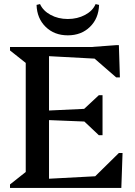

<svg xmlns="http://www.w3.org/2000/svg" viewBox="-20 -920 663 940"><path d="M29 0V-17L106 -78V-612L29 -673V-690H428L549 -699H562L567 -541H549L443 -633L220 -645V-379L392 -387L464 -454H482V-258H464L393 -325L220 -332V-45L446 -57L562 -171H580L574 0ZM312 -747Q246 -747 203.5 -788.5Q161 -830 159 -896L176 -900Q191 -867 228 -847Q265 -827 312 -827Q359 -827 396.5 -847Q434 -867 448 -900L465 -896Q463 -830 420.5 -788.5Q378 -747 312 -747Z"/></svg>

Font: Platypi
Style: Regular
Weight: 400
Designer: David Sargent
Foundry: Bolt Cutter Type
Version: Version 1.200; ttfautohint (v1.8.4.7-5d5b)